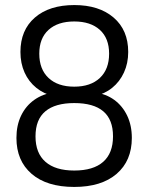

<svg xmlns="http://www.w3.org/2000/svg" viewBox="-20 -734 589 763"><path d="M275 8.9Q166 8.9 105.7 -43.1Q45.3 -95.2 45.3 -185.8Q45.3 -236 63.9 -274.6Q82.5 -313.2 116.2 -337.1Q149.9 -360.9 193.9 -366.8V-351.9Q154.7 -360.5 124.3 -385Q94 -409.5 77.6 -445.9Q61.2 -482.4 61.2 -527.4Q61.2 -614.5 118.6 -664.2Q176 -713.9 275.5 -713.9Q373.5 -713.9 431.5 -664.2Q489.5 -614.5 489.5 -527.4Q489.5 -482.7 472.6 -445.9Q455.8 -409.2 425.8 -385Q395.8 -360.7 355.6 -352.1V-366.8Q401 -361.2 434 -337.1Q467 -312.9 485.5 -274.2Q503.9 -235.5 503.9 -185.8Q503.9 -95.2 443.5 -43.1Q383 8.9 275 8.9ZM275 -56.3Q351 -56.3 390.1 -90.9Q429.1 -125.4 429.1 -192.1Q429.1 -259 390.4 -291.7Q351.8 -324.4 275 -324.4Q199.5 -324.4 160.3 -291.7Q121.1 -259 121.1 -192.1Q121.1 -125.4 160.7 -90.9Q200.2 -56.3 275 -56.3ZM275 -389.6Q340 -389.6 376.8 -424.2Q413.6 -458.8 413.6 -520.7Q413.6 -582 376.7 -615.4Q339.8 -648.7 275 -648.7Q210 -648.7 173 -615.4Q136.1 -582 136.1 -520.7Q136.1 -458.8 172.9 -424.2Q209.7 -389.6 275 -389.6Z"/></svg>

Font: Nunito Sans 12pt ExtraLight SemiCondensed
Style: Regular
Weight: 200
Width: 4
Version: Version 3.101;gftools[0.9.27]